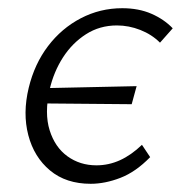

<svg xmlns="http://www.w3.org/2000/svg" viewBox="-20 -440 445 468"><path d="M201 8Q141 8 102 -24.5Q63 -57 49 -110.5Q35 -164 50 -226Q64 -284 97 -327.5Q130 -371 177 -395.5Q224 -420 278 -420Q318 -420 349 -406.5Q380 -393 401 -371L370 -336Q350 -356 322 -367Q294 -378 265 -378Q223 -378 189.5 -356.5Q156 -335 133.5 -300Q111 -265 101 -222Q88 -164 101 -122.5Q114 -81 144.5 -59Q175 -37 215 -37Q245 -37 272.5 -49.5Q300 -62 326 -87L346 -57Q311 -21 273.5 -6.5Q236 8 201 8ZM301 -186 71 -188 81 -225 313 -230Z"/></svg>

Font: Ysabeau Infant Light
Style: Italic
Weight: 300
Italic angle: -12°
Designer: Christian Thalmann (Catharsis Fonts)
Version: Version 2.001;gftools[0.9.30]; featfreeze: ss01,ss02,lnum